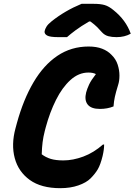

<svg xmlns="http://www.w3.org/2000/svg" viewBox="-20 -963 703 1003"><path d="M295 20Q195 20 135.5 -23Q76 -66 57 -137Q38 -208 61 -293L68 -319Q102 -443 155 -533Q208 -623 280 -671.5Q352 -720 443 -720Q484 -720 513.5 -708.5Q543 -697 562 -677Q585 -655 594.5 -626Q604 -597 604 -568.5Q604 -540 597 -519Q585 -480 580 -457Q575 -434 573 -407Q541 -394 502 -394Q456 -394 438 -417Q420 -440 430 -480Q435 -499 445.5 -521.5Q456 -544 481 -576Q466 -584 442 -584Q391 -584 348 -545Q305 -506 272.5 -441Q240 -376 219 -298L214 -279Q206 -248 202.5 -220Q199 -192 198 -157Q219 -141 245 -133Q271 -125 311 -125Q361 -125 415 -145Q469 -165 518 -208H524Q524 -182 516 -148Q505 -103 491 -79Q477 -55 453 -31Q431 -9 389.5 5.5Q348 20 295 20ZM406 -943H470Q505 -943 527 -936.5Q549 -930 573 -910Q638 -858 663 -787Q631 -769 589 -769Q564 -769 545.5 -774Q527 -779 513 -794Q501 -808 488 -821Q475 -834 452 -851H446Q403 -826 375.5 -805.5Q348 -785 330 -769H285Q241 -769 226 -777.5Q211 -786 213 -800Q215 -811 223 -824Q231 -837 250 -852Q319 -907 406 -943Z"/></svg>

Font: Recursive Sn Csl St XBd
Style: Italic
Weight: 800
Italic angle: -15°
Version: Version 1.079;hotconv 1.0.112;makeotfexe 2.5.65598; ttfautoh